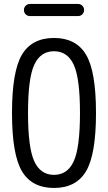

<svg xmlns="http://www.w3.org/2000/svg" viewBox="-20 -930 540 960"><path d="M348.6 -606.4Q317.4 -673.8 250 -673.8Q182.6 -673.8 151.4 -606.4Q120.1 -539.1 120.1 -365.2Q120.1 -191.4 151.4 -123.5Q182.6 -55.7 250 -55.7Q317.4 -55.7 348.6 -123.5Q379.9 -191.4 379.9 -365.2Q379.9 -539.1 348.6 -606.4ZM410.2 -73.7Q360.4 9.8 250 9.8Q139.6 9.8 89.8 -73.7Q40 -157.2 40 -365.2Q40 -573.2 89.8 -656.7Q139.6 -740.2 250 -740.2Q360.4 -740.2 410.2 -656.7Q460 -573.2 460 -365.2Q460 -157.2 410.2 -73.7ZM129.9 -910.2H370.1Q382.8 -910.2 391.6 -901.4Q400.4 -892.6 400.4 -879.9Q400.4 -867.2 391.6 -858.4Q382.8 -849.6 370.1 -849.6H129.9Q117.2 -849.6 108.4 -858.4Q99.6 -867.2 99.6 -879.9Q99.6 -892.6 108.4 -901.4Q117.2 -910.2 129.9 -910.2Z"/></svg>

Font: Rounded Mgen+ 1mn regular
Style: Regular
Weight: 400
Designer: [Source Han Sans]
Ryoko NISHIZUKA  (kana & ideographs); Paul D. Hunt (Latin, Greek & Cyrillic); Wenlong ZHANG  (bopomofo
Version: Version 1.059.20150602